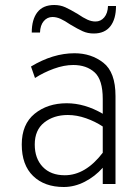

<svg xmlns="http://www.w3.org/2000/svg" viewBox="-20 -736 558 768"><path d="M391 -65Q360 -30 319 -9Q278 12 235 12Q158 12 112.5 -32Q67 -76 67 -158Q67 -239 118.5 -281Q170 -323 247 -323Q319 -323 391 -281V-340Q391 -417 358.5 -446.5Q326 -476 273 -476Q236 -476 195 -461Q154 -446 120 -424L104 -470Q192 -523 278 -523Q345 -523 393.5 -485Q442 -447 442 -352V0H391ZM391 -125V-230Q361 -250 324 -263Q287 -276 251 -276Q195 -276 157 -246Q119 -216 119 -158Q119 -102 151 -68.5Q183 -35 239 -35Q322 -35 391 -125ZM261 -638Q239 -653 222.5 -660.5Q206 -668 190 -668Q169 -668 155 -651.5Q141 -635 140 -606H107Q107 -658 129.5 -687Q152 -716 197 -716Q221 -716 241 -707Q261 -698 291 -680Q313 -665 329.5 -657.5Q346 -650 362 -650Q383 -650 397 -666.5Q411 -683 412 -712H444Q444 -660 421.5 -631Q399 -602 355 -602Q331 -602 311 -611Q291 -620 261 -638Z"/></svg>

Font: Overpass ExtraLight
Style: Regular
Weight: 200
Designer: Delve Withrington, Thomas Jockin
Foundry: Delve Fonts
Version: Version 3.000;DELV;Overpass